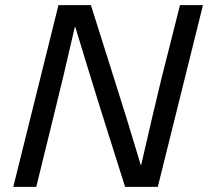

<svg xmlns="http://www.w3.org/2000/svg" viewBox="-20 -732 815 752"><path d="M470 0 373 -307Q317 -487 275 -626H273Q223 -408 192 -285L122 0H32L209 -712H336L433 -405Q478 -264 520 -123L531 -86H533Q582 -300 613 -427L685 -712H775L598 0Z"/></svg>

Font: CST
Style: Italic
Weight: 400
Italic angle: -14°
Version: Version 1.00